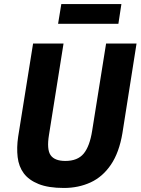

<svg xmlns="http://www.w3.org/2000/svg" viewBox="-20 -921 697 952"><path d="M297 11Q220 11 171.5 -8.5Q123 -28 98 -61.5Q73 -95 67.5 -142Q62 -189 70 -243L144 -705H295L223 -253Q211 -180 231 -151.5Q251 -123 304 -123Q365 -123 395 -159.5Q425 -196 437 -273L506 -705H657L587 -261Q571 -165 530 -104.5Q489 -44 429 -16.5Q369 11 297 11ZM268 -803 284 -901H582L567 -803Z"/></svg>

Font: Nunito Sans 7pt Condensed ExtraBold
Style: Italic
Weight: 800
Width: 3
Italic angle: -9°
Designer: Vernon Adams
Foundry: Vernon Adams
Version: Version 3.101;gftools[0.9.27]